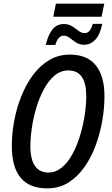

<svg xmlns="http://www.w3.org/2000/svg" viewBox="-20 -1025 613 1055"><path d="M273 -933 287 -1005H553L538 -933ZM231 -778Q244 -832 267.5 -862.5Q291 -893 332 -893Q357 -893 376.5 -880.5Q396 -868 412 -855.5Q428 -843 445 -843Q460 -843 470.5 -854Q481 -865 490 -894H542Q529 -832 502.5 -805.5Q476 -779 442 -779Q417 -779 398 -791.5Q379 -804 363.5 -816.5Q348 -829 330 -829Q299 -829 284 -778ZM239 10Q45 10 45 -223Q45 -290 58 -360.5Q71 -431 97 -496Q123 -561 161 -612.5Q199 -664 250 -694.5Q301 -725 364 -725Q459 -725 506.5 -666Q554 -607 554 -496Q554 -434 542.5 -365Q531 -296 507 -229.5Q483 -163 445.5 -109Q408 -55 357 -22.5Q306 10 239 10ZM246 -77Q286 -77 319 -104Q352 -131 377 -176.5Q402 -222 419 -277Q436 -332 445 -389.5Q454 -447 454 -497Q454 -638 356 -638Q313 -638 279.5 -609.5Q246 -581 221 -534.5Q196 -488 179.5 -433Q163 -378 155 -322.5Q147 -267 147 -223Q147 -148 172.5 -112.5Q198 -77 246 -77Z"/></svg>

Font: Noto Sans Condensed Medium
Style: Italic
Weight: 500
Width: 3
Italic angle: -12°
Designer: Monotype Design Team
Foundry: Monotype Imaging Inc.
Version: Version 2.013; ttfautohint (v1.8.4.7-5d5b)